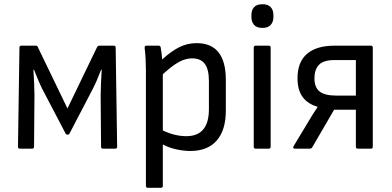

<svg xmlns="http://www.w3.org/2000/svg" viewBox="-20 -703 1855 908"><path d="M74 0Q65 0 65 -9L72 -478Q72 -487 81 -487H149Q157 -487 159 -480L299 -190L439 -480Q443 -487 449 -487H518Q527 -487 527 -478L534 -9Q534 0 525 0H467Q458 0 458 -9L456 -250Q456 -271 457.5 -308Q459 -345 461 -373H458Q439 -322 419 -283L308 -70Q305 -66 299 -66Q294 -66 291 -70L179 -284Q170 -302 160.5 -325Q151 -348 141 -373H138Q140 -346 141.5 -309.5Q143 -273 143 -252L141 -9Q141 0 132 0Z M679 185Q670 185 670 176V-374Q670 -398 668.5 -426Q667 -454 664 -476Q663 -487 673 -487H730Q739 -487 740 -478Q742 -468 744 -452Q746 -436 747 -422Q790 -461 828 -480Q866 -499 910 -499Q1048 -499 1048 -325V-180Q1048 -88 1005 -38.5Q962 11 880 11Q848 11 812.5 3Q777 -5 750 -20V176Q750 185 741 185ZM889 -427Q857 -427 825.5 -409.5Q794 -392 750 -352V-86Q807 -59 861 -59Q968 -59 968 -187V-319Q968 -375 948.5 -401Q929 -427 889 -427Z M1189 0Q1180 0 1180 -9V-478Q1180 -487 1189 -487H1251Q1260 -487 1260 -478V-9Q1260 0 1251 0ZM1221 -571Q1194 -571 1181.5 -585.5Q1169 -600 1169 -622V-632Q1169 -655 1181.5 -669Q1194 -683 1221 -683Q1248 -683 1260.5 -669Q1273 -655 1273 -632V-622Q1273 -600 1260.5 -585.5Q1248 -571 1221 -571Z M1375 0Q1363 0 1368 -11L1435 -122Q1446 -141 1457.5 -159.5Q1469 -178 1482 -197V-198Q1436 -211 1411.5 -244Q1387 -277 1387 -333Q1387 -410 1432 -448.5Q1477 -487 1562 -487H1734Q1743 -487 1743 -478V-9Q1743 0 1734 0H1672Q1663 0 1663 -9V-184H1560L1457 -7Q1453 0 1445 0ZM1569 -251H1663V-419H1562Q1510 -419 1488.5 -396.5Q1467 -374 1467 -333Q1467 -289 1492 -270Q1517 -251 1569 -251Z"/></svg>

Font: Sofia Sans Semi Condensed
Style: Regular
Weight: 400
Designer: Botio Nikoltchev, Ani Petrova
Foundry: lettersoup
Version: Version 4.100; ttfautohint (v1.8.4.7-5d5b)